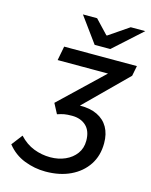

<svg xmlns="http://www.w3.org/2000/svg" viewBox="-126 -927 801 1020"><g transform="rotate(15 274.5 -417.0)"><path d="M224 12Q164 12 107.5 -10Q51 -32 12 -81L58 -141Q94 -102 138 -85Q182 -68 229 -68Q274 -68 311 -84.5Q348 -101 370 -131Q392 -161 392 -202Q392 -256 362.5 -283.5Q333 -311 285 -311Q258 -311 242 -308Q226 -305 205 -298L176 -353L411 -577H134L149 -655H549L538 -599L311 -374Q367 -375 406.5 -356Q446 -337 466.5 -301Q487 -265 487 -214Q487 -145 453.5 -94.5Q420 -44 361 -16Q302 12 224 12ZM303 -706 201 -846H279L350 -771H354L464 -846H544L389 -706Z"/></g></svg>

Font: Source Sans 3 ExtraLight Medium
Style: Italic
Weight: 500
Italic angle: -11°
Version: Version 3.052;hotconv 1.1.0;makeotfexe 2.6.0